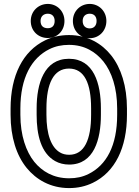

<svg xmlns="http://www.w3.org/2000/svg" viewBox="-20 -925 710 980"><path d="M578 -339C578 -181 523 -82 432 -37C402 -22 370 -15 333 -15C253 -15 195 -50 155 -99C113 -151 84 -234 84 -339V-371C84 -528 141 -629 232 -674C262 -689 295 -696 332 -696C412 -696 468 -660 508 -611C550 -558 578 -477 578 -371ZM628 -339V-371C628 -485 598 -579 547 -643C500 -702 428 -746 332 -746C288 -746 247 -737 210 -719C97 -664 34 -540 34 -371V-339C34 -225 64 -132 116 -68C164 -9 237 35 333 35C377 35 417 26 454 8C567 -47 628 -170 628 -339ZM333 -85C460 -85 495 -214 495 -339V-372C495 -498 459 -625 332 -625C205 -625 167 -498 167 -372V-339C167 -237 189 -144 261 -103C282 -91 307 -85 333 -85ZM333 -135C315 -135 299 -139 286 -147C241 -173 217 -240 217 -339V-372C217 -497 253 -575 332 -575C411 -575 445 -499 445 -372V-339C445 -213 411 -135 333 -135ZM224 -781C201 -781 187 -793 187 -818C187 -842 203 -855 224 -855C245 -855 259 -842 259 -818C259 -793 245 -781 224 -781ZM224 -731C272 -731 309 -767 309 -818C309 -868 271 -905 224 -905C177 -905 137 -869 137 -818C137 -766 176 -731 224 -731ZM438 -780C417 -780 402 -793 402 -818C402 -842 417 -855 438 -855C459 -855 473 -842 473 -818C473 -793 458 -780 438 -780ZM438 -730C486 -730 523 -768 523 -818C523 -868 485 -905 438 -905C391 -905 352 -869 352 -818C352 -767 390 -730 438 -730Z"/></svg>

Font: Asimov
Style: NarOu
Weight: 500
Designer: Google
Version: Version 2.000980; 2014